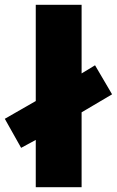

<svg xmlns="http://www.w3.org/2000/svg" viewBox="-35 -873 487 800"><path d="M114 -93V-290L53 -257L-15 -378L114 -452V-853H305V-567L361 -601L432 -480L305 -405V-93Z"/></svg>

Font: Noto Sans Kannada UI Black
Style: Regular
Weight: 900
Designer: Jelle Bosma - Monotype Design Team
Foundry: Monotype Imaging Inc.
Version: Version 2.005; ttfautohint (v1.8.4.7-5d5b)